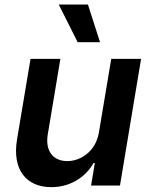

<svg xmlns="http://www.w3.org/2000/svg" viewBox="-20 -799 648 827"><path d="M314.6 -617.2H410.9L358.7 -779.5H233ZM406.2 -229.4C392.8 -146.3 326.7 -105.1 269.9 -105.1C208.5 -105.1 174.7 -148.8 185.4 -218L240.1 -545.5H111.5L53.3 -198.2C31.6 -67.1 93.8 7.1 201 7.1C282.7 7.1 348.7 -35.9 382.8 -96.9H388.5L372.2 0H496.8L587.7 -545.5H459.2Z"/></svg>

Font: TID UI Semi Bold
Style: Italic
Weight: 600
Italic angle: -9.39999°
Designer: The TID Project Authors
Foundry: Bakken & Bæck
Version: Version 1.001;hotconv 1.0.109;makeotfexe 2.5.65596